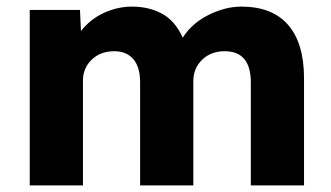

<svg xmlns="http://www.w3.org/2000/svg" viewBox="-20 -561 1002 581"><path d="M70 0V-531H222L225 -467Q253 -503 294.5 -522Q336 -541 379 -541Q431 -541 470.5 -519.5Q510 -498 533 -447Q561 -491 611.5 -516Q662 -541 710 -541Q804 -541 852 -485.5Q900 -430 900 -324V0H739V-311Q739 -406 660 -406Q618 -406 591.5 -380Q565 -354 565 -316V0H404V-312Q404 -358 383.5 -382Q363 -406 326 -406Q284 -406 257.5 -380.5Q231 -355 231 -317V0Z"/></svg>

Font: Lexend Deca
Style: Bold
Weight: 700
Designer: Bonnie Shaver-Troup, Thomas Jockin
Foundry: Lexend
Version: Version 1.008; ttfautohint (v1.8.4.7-5d5b)